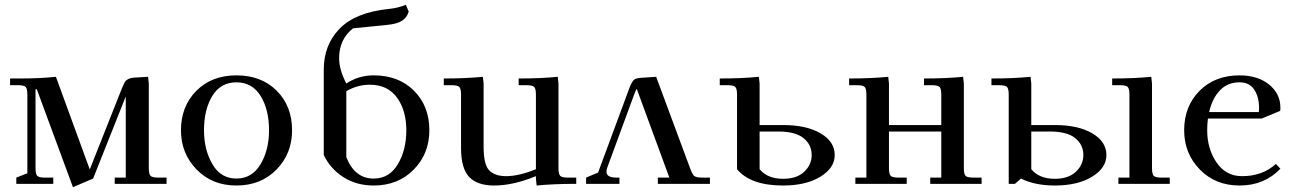

<svg xmlns="http://www.w3.org/2000/svg" viewBox="-20 -766 5407 800"><path d="M22 -411V-439H60Q148 -439 213 -446L354 -60L488 -398Q496 -417 500.5 -424.5Q505 -432 515.5 -437Q526 -442 545 -443L597 -446L600 -418V-66Q600 -41 607 -33.5Q614 -26 639 -26H674V0H458V-26H504V-364L368 -22L284 14L133 -395L128 -393V-66Q128 -41 135 -33.5Q142 -26 167 -26H202V0H48V-26L94 -44V-371Q94 -396 87 -403.5Q80 -411 55 -411Z M734 -223Q734 -323 798 -387.5Q862 -452 965 -452Q1069 -452 1133 -388Q1197 -324 1197 -223Q1197 -126 1132 -59.5Q1067 7 965 7Q864 7 799 -60Q734 -127 734 -223ZM830 -223Q830 -142 865 -82Q900 -22 965 -22Q1030 -22 1065.5 -81.5Q1101 -141 1101 -223Q1101 -309 1066 -366Q1031 -423 965 -423Q899 -423 864.5 -366Q830 -309 830 -223Z M1329 -120V-476Q1329 -579 1395.5 -647Q1462 -715 1602 -729Q1640 -733 1671 -746L1683 -718Q1676 -693 1655 -679.5Q1634 -666 1591 -662L1451 -648Q1393 -602 1393 -524Q1393 -476 1423 -418Q1474 -452 1537 -452Q1641 -452 1705 -388Q1769 -324 1769 -223Q1769 -126 1704 -59.5Q1639 7 1537 7Q1466 7 1411.5 -27.5Q1357 -62 1329 -120ZM1423 -111Q1458 -22 1537 -22Q1602 -22 1637.5 -81.5Q1673 -141 1673 -223Q1673 -306 1634 -359.5Q1595 -413 1521 -413Q1469 -413 1423 -386Z M1829 -411V-439Q1922 -439 1992 -446L1995 -418V-155Q1995 -79 2019 -55.5Q2043 -32 2089 -32Q2142 -32 2213 -61V-371Q2213 -396 2206 -403.5Q2199 -411 2174 -411H2141V-439Q2234 -439 2304 -446L2307 -418V-66Q2307 -41 2314 -33.5Q2321 -26 2346 -26H2381V0Q2286 0 2216 7L2213 -21V-32Q2118 7 2039 7Q1969 7 1935 -28.5Q1901 -64 1901 -150V-371Q1901 -396 1894 -403.5Q1887 -411 1862 -411Z M2422 0V-26L2472 -47L2602 -398Q2612 -424 2620.5 -432.5Q2629 -441 2654 -442L2714 -446L2855 -66Q2864 -41 2872 -33.5Q2880 -26 2904 -26H2938V0H2721V-26H2769L2633 -396Q2629 -390 2623 -374L2510 -67Q2507 -58 2507 -50Q2507 -26 2549 -26H2561V0Z M2979 -411V-439Q3072 -439 3142 -446L3145 -418V-245H3243Q3340 -245 3399 -210.5Q3458 -176 3458 -120Q3458 -66 3398 -29.5Q3338 7 3243 7Q3107 7 3051 -61V-371Q3051 -396 3044 -403.5Q3037 -411 3012 -411ZM3145 -61Q3178 -21 3243 -21Q3300 -21 3331 -50.5Q3362 -80 3362 -120Q3362 -163 3328 -190.5Q3294 -218 3223 -218H3145Z M3518 -411V-439Q3611 -439 3681 -446L3684 -418V-245H3902V-371Q3902 -396 3895 -403.5Q3888 -411 3863 -411H3830V-439Q3923 -439 3993 -446L3996 -418V-66Q3996 -41 4003 -33.5Q4010 -26 4035 -26H4070V0H3856V-26H3902V-218H3684V-66Q3684 -41 3691 -33.5Q3698 -26 3723 -26H3758V0H3544V-26H3590V-371Q3590 -396 3583 -403.5Q3576 -411 3551 -411Z M4111 -411V-439Q4204 -439 4274 -446L4277 -418V-245H4375Q4472 -245 4531 -210.5Q4590 -176 4590 -120Q4590 -66 4530 -29.5Q4470 7 4375 7Q4292 7 4234 -22L4209 0H4183V-371Q4183 -396 4176 -403.5Q4169 -411 4144 -411ZM4277 -61Q4310 -21 4375 -21Q4432 -21 4463 -50.5Q4494 -80 4494 -120Q4494 -163 4460 -190.5Q4426 -218 4355 -218H4277ZM4614 -411V-439Q4707 -439 4777 -446L4780 -418V-66Q4780 -41 4787 -33.5Q4794 -26 4819 -26H4854V0H4640V-26H4686V-371Q4686 -396 4679 -403.5Q4672 -411 4647 -411Z M4914 -223Q4914 -323 4978 -387.5Q5042 -452 5145 -452Q5220 -452 5267.5 -414Q5315 -376 5315 -317Q5315 -308 5314 -304L5237 -272H5013Q5010 -248 5010 -223Q5010 -146 5049 -89Q5088 -32 5155 -32Q5241 -32 5296 -83L5315 -63Q5248 7 5145 7Q5044 7 4979 -60Q4914 -127 4914 -223ZM5018 -299H5225Q5226 -305 5226 -317Q5226 -362 5206 -392.5Q5186 -423 5145 -423Q5095 -423 5063 -389.5Q5031 -356 5018 -299Z"/></svg>

Font: Dihjauti
Style: Bold
Weight: 700
Designer: T. Christopher White
Version: Version 3.0.0